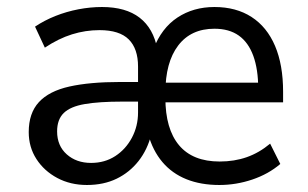

<svg xmlns="http://www.w3.org/2000/svg" viewBox="-20 -519 880 548"><path d="M228 9Q181 9 143.5 -11Q106 -31 84 -65Q62 -99 62 -142Q62 -196 91 -227.5Q120 -259 178 -272Q236 -285 323 -285H390V-229H328Q263 -229 222 -222Q181 -215 162 -196.5Q143 -178 143 -144Q143 -103 170.5 -78.5Q198 -54 240 -54Q279 -54 309 -73.5Q339 -93 356.5 -126Q374 -159 374 -198V-329Q374 -380 347.5 -406.5Q321 -433 264 -433Q224 -433 185.5 -421Q147 -409 108 -383L80 -443Q107 -461 138.5 -473.5Q170 -486 204 -492.5Q238 -499 271 -499Q339 -499 378.5 -468.5Q418 -438 429 -379H418Q441 -439 486.5 -469Q532 -499 592 -499Q654 -499 698 -470.5Q742 -442 765 -388Q788 -334 788 -257V-227H437V-283H734L717 -266Q717 -321 703 -359.5Q689 -398 661.5 -417.5Q634 -437 592 -437Q525 -437 488.5 -389Q452 -341 452 -254V-240Q452 -151 491 -104.5Q530 -58 607 -58Q649 -58 684.5 -70.5Q720 -83 751 -109L780 -51Q746 -22 700 -6.5Q654 9 606 9Q553 9 512 -7.5Q471 -24 443.5 -56.5Q416 -89 403 -136H412Q401 -92 375.5 -59.5Q350 -27 313 -9Q276 9 228 9Z"/></svg>

Font: Nunito Sans 10pt SemiCondensed
Style: Regular
Weight: 400
Width: 4
Designer: Vernon Adams
Foundry: Vernon Adams
Version: Version 3.101;gftools[0.9.27]